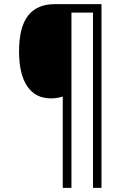

<svg xmlns="http://www.w3.org/2000/svg" viewBox="-20 -780 621 927"><path d="M470 127H429V-719H325V127H283V-314Q257 -305 226 -305Q151 -305 111.5 -363.5Q72 -422 72 -532Q72 -649 115.5 -704.5Q159 -760 244 -760H470Z"/></svg>

Font: Noto Sans Georgian SemiCondensed Light
Style: Regular
Weight: 300
Width: 4
Designer: Monotype Design Team, Akaki Razmadze
Foundry: Google LLC
Version: Version 2.005; ttfautohint (v1.8.4.7-5d5b)